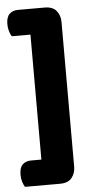

<svg xmlns="http://www.w3.org/2000/svg" viewBox="-55 -691 418 851"><g transform="rotate(-5 154.0 -265.0)"><path d="M21 127Q15 118 10.5 103.5Q6 89 6 72Q6 40 20.5 26.5Q35 13 58 13H104V-543H21Q15 -552 10.5 -566.5Q6 -581 6 -598Q6 -629 20.5 -643Q35 -657 58 -657H177Q213 -657 229.5 -636.5Q246 -616 246 -588V58Q246 86 229.5 106.5Q213 127 177 127Z"/></g></svg>

Font: Baloo Paaji 2
Style: Bold
Weight: 700
Designer: Shuchita Grover, Noopur Datye and Ek Type
Foundry: Ek Type
Version: Version 1.640;hotconv 1.0.111;makeotfexe 2.5.65597; ttfautoh